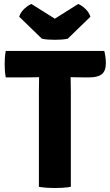

<svg xmlns="http://www.w3.org/2000/svg" viewBox="-20 -939 552 965"><path d="M9 -550Q5.5 -568 4.5 -585.2Q3.5 -602.5 3.5 -616Q3.5 -630 4.5 -647.5Q5.5 -665 9 -683H504Q507.5 -670.5 509.8 -653.8Q512 -637 512 -621.5Q512 -582.5 491.8 -566.2Q471.5 -550 428.5 -550H399Q388 -550 367.5 -550.5Q347 -551 336 -551H175.5Q164.5 -551 144 -550.5Q123.5 -550 112.5 -550ZM175.5 -477Q175.5 -497.5 176 -513.8Q176.5 -530 176.5 -551V-617H335V-551Q335 -530 335.5 -513.8Q336 -497.5 336 -477V0Q315.5 3.5 294 4.8Q272.5 6 256 6Q239 6 217.5 4.8Q196 3.5 175.5 0ZM373 -919Q388 -913.5 407.5 -896Q427 -878.5 434.5 -855L320.5 -744.5Q307.5 -741.5 290.2 -740.2Q273 -739 255.5 -739Q238 -739 220.8 -740.2Q203.5 -741.5 190.5 -744.5L76.5 -855Q84 -878.5 103.5 -896Q123 -913.5 138 -919L255.5 -845Z"/></svg>

Font: Signika SC
Style: Regular
Weight: 300
Designer: Anna Giedryś
Foundry: Anna Giedryś
Version: Version 2.000